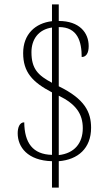

<svg xmlns="http://www.w3.org/2000/svg" viewBox="-20 -780 508 879"><path d="M218 -42V79H249V-42C337 -49 397 -101 397 -195C397 -267 368 -327 249 -385V-656C336 -657 354 -588 354 -519C374 -519 386 -536 386 -569C386 -630 344 -684 249 -684V-760H218V-683C141 -674 86 -623 86 -537C86 -450 128 -404 218 -357V-71C130 -73 92 -126 91 -220C69 -220 61 -195 61 -170C61 -107 106 -45 218 -42ZM218 -654V-401C154 -435 124 -465 124 -541C124 -600 156 -645 218 -654ZM249 -70V-342C327 -304 359 -259 359 -193C359 -125 321 -78 249 -70Z"/></svg>

Font: Noto Serif Armenian Condensed ExtraLight
Style: Regular
Weight: 200
Width: 3
Designer: Monotype Design Team
Foundry: Monotype Imaging Inc.
Version: Version 2.008